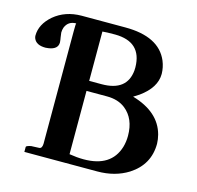

<svg xmlns="http://www.w3.org/2000/svg" viewBox="-103 -747 872 850"><g transform="rotate(15 333.0 -322.0)"><path d="M275.9 -602.1V-376H333Q448.7 -376 457.5 -472.7Q458 -480 458 -486.8Q456.5 -603 334 -604Q292.5 -604 275.9 -602.1ZM275.9 -330.1V-40Q311 -34.2 341.8 -34.2Q467.3 -34.2 497.6 -132.8Q504.9 -157.7 504.9 -185.1Q504.9 -264.2 454.1 -304.2Q420.9 -330.1 370.1 -330.1ZM-5.9 -507.8Q-5.9 -560.1 43 -602.5Q94.2 -645.5 168.9 -646H369.1Q523.9 -646 565.9 -547.4Q577.6 -519 578.1 -488.8Q578.1 -425.8 507.3 -375Q494.6 -366.2 481.9 -358.9Q606.4 -322.8 632.3 -225.6Q637.7 -205.1 638.2 -185.1Q638.2 -88.9 555.2 -35.6Q495.1 2 414.1 2H80.1V-21Q80.1 -25.9 102.5 -30.8Q104 -31.2 105 -30.8L138.2 -32.2Q151.9 -32.2 152.8 -54.2Q152.8 -60.5 152.8 -71.8V-570.8Q152.8 -606.4 154.8 -606.9Q118.2 -606.9 105 -574.2Q101.1 -563 101.1 -550.8Q101.1 -546.9 104 -528.8Q104.5 -525.9 105.5 -520Q106.9 -510.7 106.9 -506.8Q106.9 -475.6 64.9 -469.2Q57.6 -468.3 50.8 -467.8Q7.8 -467.8 -3.4 -495.6Q-5.9 -502 -5.9 -507.8Z"/></g></svg>

Font: Linux Libertine O
Style: Semibold
Weight: 700
Designer: Philipp H. Poll
Foundry: Philipp H. Poll
Version: Version 5.0.0